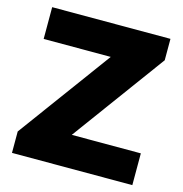

<svg xmlns="http://www.w3.org/2000/svg" viewBox="-109 -840 897 940"><g transform="rotate(15 340.0 -370.0)"><path d="M35 0V-108.5L380.5 -579H40.5V-740H640V-631.5L295 -161H645V0Z"/></g></svg>

Font: Encode Sans SemiExpanded SemiExpanded ExtraBold
Style: Regular
Weight: 800
Width: 6
Designer: Multiple Designers
Foundry: Impallari Type
Version: Version 3.000; ttfautohint (v1.8.3) -l 8 -r 50 -G 200 -x 14 